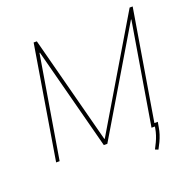

<svg xmlns="http://www.w3.org/2000/svg" viewBox="-148 -875 1158 1160"><g transform="rotate(-20 431.5 -295.0)"><path d="M188.5 -727.5H209L390.6 -34.2H393.6L805.7 -727.5H825.2L704.1 0H681.6L791 -656.2H788.1L397.5 0H375L203.1 -656.2H200.2L90.8 0H68.4ZM729.5 -20.5 723.6 12.7Q720.2 34.2 713.4 55.4Q706.5 76.7 697 97.2Q687.5 117.7 675.8 138.7L656.2 130.9Q667 110.4 676 91.1Q685.1 71.8 691.4 52.2Q697.8 32.7 701.2 12.7L707 -20.5Z"/></g></svg>

Font: Inter Tight Thin
Style: Italic
Weight: 250
Italic angle: -9.39999°
Designer: Rasmus Andersson
Foundry: rsms
Version: Version 3.004